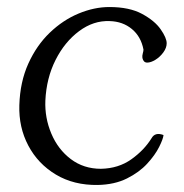

<svg xmlns="http://www.w3.org/2000/svg" viewBox="-20 -515 524 546"><path d="M267 -35Q317 -36 353.5 -62Q390 -88 411 -122Q421 -140 445 -131Q444 -120 432.5 -97Q421 -74 398.5 -49.5Q376 -25 341 -7.5Q306 10 258 11Q190 12 139 -18.5Q88 -49 60.5 -101Q33 -153 35 -216Q37 -282 60.5 -334Q84 -386 121.5 -422Q159 -458 203.5 -476.5Q248 -495 291 -495Q348 -495 384 -475.5Q420 -456 437 -431.5Q454 -407 454 -392Q454 -379 444.5 -366Q435 -353 422 -345Q409 -337 398.5 -337Q388 -337 385 -350Q384 -356 386 -363Q388 -370 388 -374Q381 -411 355 -432.5Q329 -454 292 -455Q246 -457 205 -426.5Q164 -396 138 -344.5Q112 -293 109 -229Q107 -180 126 -135Q145 -90 181.5 -62.5Q218 -35 267 -35Z"/></svg>

Font: Diphylleia
Style: Regular
Weight: 400
Designer: Minha Hyung
Foundry: JAMO
Version: Version 1.000; ttfautohint (v1.8.4.7-5d5b);gftools[0.9.28]